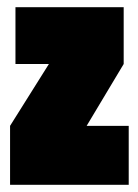

<svg xmlns="http://www.w3.org/2000/svg" viewBox="-20 -514 385 534"><path d="M338 0V-164H221L324 -336V-494H23V-336H116L8 -164V0Z"/></svg>

Font: Blinker Headline
Style: Regular
Weight: 900
Width: 4
Designer: Juergen Huber
Foundry: supertype
Version: Version 1.015;PS 1.15;hotconv 1.0.88;makeotf.lib2.5.647800